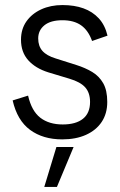

<svg xmlns="http://www.w3.org/2000/svg" viewBox="-20 -539 475 759"><path d="M226 12Q150 12 99 -25.5Q48 -63 30 -142L91 -161Q105 -100 139.5 -73.5Q174 -47 228 -47Q280 -47 308 -69.5Q336 -92 336 -136Q336 -172 317 -193.5Q298 -215 254 -228L171 -253Q120 -269 91.5 -301Q63 -333 63 -382Q63 -424 84.5 -454.5Q106 -485 143 -502Q180 -519 227 -519Q274 -519 310 -506Q346 -493 370.5 -466.5Q395 -440 405 -398L344 -377Q329 -419 300.5 -439Q272 -459 227 -459Q180 -459 155.5 -439Q131 -419 131 -387Q131 -357 147.5 -338Q164 -319 200 -308L282 -282Q317 -271 344.5 -254.5Q372 -238 388 -210Q404 -182 404 -136Q404 -90 382 -57Q360 -24 320 -6Q280 12 226 12ZM155 200 203 42H271L205 200Z"/></svg>

Font: TikTok Sans Light
Style: Regular
Weight: 300
Version: Version 4.000